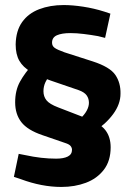

<svg xmlns="http://www.w3.org/2000/svg" viewBox="-20 -730 531 760"><path d="M351 -208 296 -259Q314 -275 323 -291.5Q332 -308 332 -323Q332 -340 323 -352.5Q314 -365 292 -373L181 -411Q133 -428 102 -446Q71 -464 56.5 -489.5Q42 -515 42 -554Q43 -608 67.5 -642.5Q92 -677 135 -693.5Q178 -710 232 -710Q267 -710 309.5 -703.5Q352 -697 393 -684L417 -676L396 -580L368 -587Q340 -592 311.5 -595.5Q283 -599 259 -599Q225 -599 205.5 -590.5Q186 -582 186 -561Q186 -548 196.5 -540.5Q207 -533 235 -523L347 -487Q415 -465 436.5 -433.5Q458 -402 457 -359Q457 -318 428 -278.5Q399 -239 351 -208ZM223 10Q145 10 62 -21L35 -30L54 -121L80 -116Q112 -109 142.5 -105.5Q173 -102 202 -102Q232 -102 248.5 -110.5Q265 -119 265 -137Q265 -145 259.5 -152Q254 -159 238 -164L148 -195Q89 -215 64.5 -246.5Q40 -278 40 -325Q40 -372 59 -406.5Q78 -441 110 -476L182 -441Q168 -422 160 -405Q152 -388 152 -369Q152 -348 164 -333Q176 -318 210 -305L324 -261Q376 -242 397 -215Q418 -188 418 -147Q418 -93 391 -58Q364 -23 320 -6.5Q276 10 223 10Z"/></svg>

Font: REM SemiBold
Style: Regular
Weight: 600
Designer: Octavio Pardo
Foundry: Ashler Design
Version: Version 1.005;gftools[0.9.28]